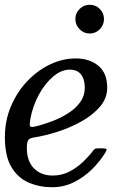

<svg xmlns="http://www.w3.org/2000/svg" viewBox="-32 -775 542 805"><path d="M-11.5 -200Q-11.5 -269.5 14 -329.5Q39.5 -389.5 82.2 -434.5Q125 -479.5 177.8 -504.8Q230.5 -530 285 -530Q343.5 -530 380.5 -499.2Q417.5 -468.5 417.5 -407Q417.5 -363 387.2 -327.8Q357 -292.5 309.5 -266Q262 -239.5 208.8 -222.5Q155.5 -205.5 109.5 -198.5Q92.5 -196 86.5 -187.5Q80.5 -179 80.5 -155Q80.5 -99.5 110.2 -69.2Q140 -39 189 -39Q226.5 -39 258.2 -55.2Q290 -71.5 315.5 -95.8Q341 -120 359 -144Q363.5 -150 367.5 -151.5Q371.5 -153 382.5 -153H397Q411.5 -153 414.2 -150.2Q417 -147.5 410 -136Q388.5 -100 355 -66.5Q321.5 -33 278.8 -11.5Q236 10 186.5 10Q134 10 88.8 -9.2Q43.5 -28.5 16 -74.2Q-11.5 -120 -11.5 -200ZM113 -244Q149 -252.5 186 -266.5Q223 -280.5 254.2 -300.5Q285.5 -320.5 304.5 -347Q323.5 -373.5 323.5 -407Q323.5 -442.5 307.8 -462.8Q292 -483 260.5 -483Q225 -483 191 -454.2Q157 -425.5 131.5 -379Q106 -332.5 95.5 -278Q92 -258 93 -249Q94 -240 113 -244ZM344 -634.5Q319.5 -634.5 301.8 -652.5Q284 -670.5 284 -695Q284 -720 301.8 -737.5Q319.5 -755 344 -755Q369 -755 386.5 -737.5Q404 -720 404 -695Q404 -670.5 386.5 -652.5Q369 -634.5 344 -634.5Z"/></svg>

Font: Besley
Style: Italic
Weight: 400
Italic angle: -13°
Designer: Owen Earl
Foundry: indestructible type*
Version: Version 4.000; ttfautohint (v1.8.4.7-5d5b)